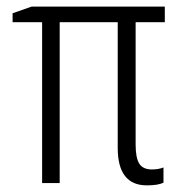

<svg xmlns="http://www.w3.org/2000/svg" viewBox="-20 -552 540 579"><path d="M423 7Q335 7 335 -106V-485H160V0H107V-485H18V-512L75 -532H477V-485H389V-116Q389 -76 400 -58.5Q411 -41 438 -41Q458 -41 473 -47V-1Q456 7 423 7Z"/></svg>

Font: Noto Sans Mono ExtraCondensed Light
Style: Regular
Weight: 300
Width: 2
Designer: Monotype Design Team
Foundry: Monotype Imaging Inc.
Version: Version 2.014; ttfautohint (v1.8.4.7-5d5b)